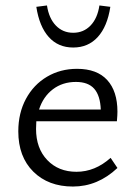

<svg xmlns="http://www.w3.org/2000/svg" viewBox="-20 -674 496 703"><path d="M47 -193Q47 -260 75 -312Q103 -364 152 -393Q201 -422 262 -422Q335 -422 372.5 -381Q410 -340 410 -265Q410 -252 408 -230H113L112 -202Q112 -131 153 -88Q194 -45 260 -45Q328 -45 385 -96L410 -59Q338 9 247 9Q157 9 102 -45.5Q47 -100 47 -193ZM113 -649 152 -654Q159 -607 184.5 -580.5Q210 -554 248 -554Q286 -554 311.5 -580.5Q337 -607 344 -654L384 -649Q373 -577 338 -538.5Q303 -500 248 -500Q193 -500 158.5 -538.5Q124 -577 113 -649ZM349 -273Q347 -324 325 -349Q303 -374 258 -374Q209 -374 173.5 -347Q138 -320 123 -273Z"/></svg>

Font: LXGW Bright GB
Style: Regular
Weight: 400
Designer: Christian Thalmann (Catharsis Fonts)
Foundry: LXGW / Christian Thalmann (Catharsis Fonts) / Fontworks Inc.
Version: Version 5.510